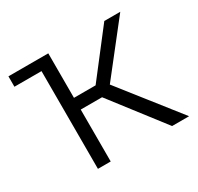

<svg xmlns="http://www.w3.org/2000/svg" viewBox="-121 -683 856 828"><g transform="rotate(-30 307.5 -269.0)"><path d="M567.2 -538.5 371.3 -289.2 599 0H514.4L314.9 -258.5H208.7V0H145.1V-486.7H10.3V-538.5H208.7V-316.9H316.4L487.7 -538.5Z"/></g></svg>

Font: Fira Code Fixed Light
Style: Regular
Weight: 300
Monospace: yes
Designer: Carrois Corporate, Edenspiekermann AG, Nikita Prokopov
Foundry: Carrois Corporate, Edenspiekermann AG, Nikita Prokopov
Version: Version 5.002